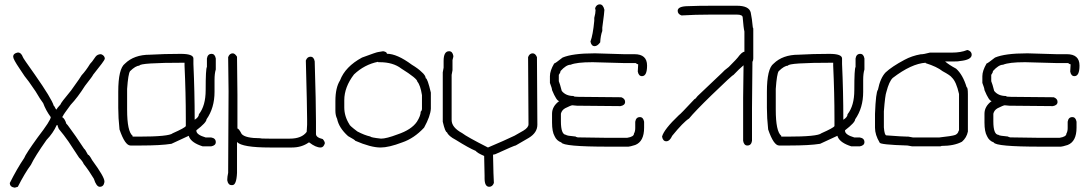

<svg xmlns="http://www.w3.org/2000/svg" viewBox="-20 -692 5040 888"><path d="M62.5 -449.2Q78.1 -449.2 85.9 -427.7Q85.9 -424.3 140.6 -347.7Q219.2 -235.4 228.5 -203.1Q230.5 -203.1 238.3 -187.5L242.2 -185.5Q242.2 -190.4 259.8 -209Q259.8 -214.8 308.6 -273.4Q357.4 -341.3 357.4 -343.8Q377.4 -365.2 396.5 -396.5Q403.8 -402.8 421.9 -429.7Q430.7 -441.4 447.3 -441.4Q464.8 -435.1 464.8 -419.9Q463.4 -411.6 410.2 -345.7Q410.2 -342.3 373 -294.9Q339.8 -242.2 306.6 -207Q271.5 -159.7 271.5 -156.2Q271.5 -155.3 267.6 -150.4Q279.8 -143.6 287.1 -119.1Q289.6 -119.1 308.6 -91.8Q323.2 -73.2 369.1 -3.9Q373.5 -2 386.7 23.4Q392.6 23.4 406.2 48.8Q462.9 126 462.9 146.5V150.4Q459.5 171.9 441.4 171.9Q425.8 171.9 414.1 134.8Q392.6 98.6 367.2 66.4Q361.8 53.2 345.7 37.1L296.9 -37.1Q275.4 -67.9 252 -95.7Q246.1 -108.9 246.1 -113.3H242.2Q225.6 -76.2 195.3 -44.9Q141.6 31.2 123 70.3Q94.2 109.4 62.5 171.9L48.8 175.8H46.9Q25.4 172.4 25.4 154.3Q58.6 87.9 91.8 39.1Q98.6 20.5 154.3 -56.6Q214.8 -135.3 214.8 -150.4Q191.9 -181.6 179.7 -214.8Q167 -231 144.5 -269.5Q107.9 -323.7 93.8 -339.8L70.3 -375Q41 -418 41 -429.7Q41 -445.3 62.5 -449.2Z M815.9 -442.9Q874.5 -442.9 874.5 -421.4V-396Q880.4 -268.1 880.4 -138.2Q899.9 -150.4 899.9 -163.6Q931.2 -203.1 931.2 -274.9Q931.2 -375 937 -382.3V-421.4Q940.4 -442.9 958.5 -442.9Q974.1 -442.9 978 -421.4V-370.6Q972.2 -352.5 972.2 -321.8V-267.1Q972.2 -192.9 935.1 -140.1Q935.1 -125.5 888.2 -89.4V-87.4Q888.2 -68.8 931.2 -56.2H956.5Q978 -52.7 978 -34.7Q978 -19 956.5 -15.1H917.5Q867.2 -30.8 855 -58.1Q855 -60.1 853 -64Q773.9 -26.9 772.9 -26.9Q723.6 -19 630.4 -19H583.5Q558.1 -19 532.7 -93.3Q526.9 -147.5 526.9 -192.9V-267.1Q526.9 -375 558.1 -397.9Q600.1 -439 673.3 -439Q739.3 -442.9 815.9 -442.9ZM567.9 -185.1Q567.9 -84 593.3 -64V-60.1H620.6Q761.7 -60.1 778.8 -75.7Q835 -100.6 839.4 -108.9V-144Q839.4 -261.2 833.5 -388.2V-401.9H831.5Q624.5 -401.9 624.5 -388.2Q607.4 -388.2 581.5 -362.8Q572.8 -350.6 567.9 -280.8Z M1056.6 -445.3Q1066.4 -445.3 1076.2 -429.7Q1078.1 -317.4 1078.1 -253.9V-97.7Q1084.5 -97.7 1097.7 -72.3Q1114.7 -52.7 1183.6 -52.7Q1183.6 -50.8 1224.6 -50.8H1320.3Q1375.5 -50.8 1398.4 -82Q1400.4 -105 1400.4 -115.2V-140.6Q1400.4 -192.4 1394.5 -412.1Q1400.9 -429.7 1416 -429.7Q1431.6 -429.7 1435.5 -408.2Q1441.4 -212.4 1441.4 -128.9V-72.3Q1441.4 -56.2 1472.7 -48.8Q1482.4 -37.6 1482.4 -29.3Q1476.6 -9.8 1462.9 -9.8Q1440.4 -9.8 1410.2 -33.2H1408.2Q1375 -9.8 1330.1 -9.8H1228.5Q1100.1 -9.8 1076.2 -35.2V107.4Q1073.7 164.1 1054.7 164.1H1050.8Q1035.2 164.1 1031.2 142.6V136.7Q1031.2 126 1035.2 107.4Q1037.1 -200.7 1037.1 -269.5Q1037.1 -293.5 1035.2 -427.7Q1041.5 -445.3 1056.6 -445.3Z M1752 -455.1Q1769.5 -452.1 1769.5 -443.4Q1816.4 -443.4 1884.8 -392.6Q1914.1 -375 1929.7 -359.4Q1947.8 -344.2 1949.2 -330.1Q1957 -330.1 1972.7 -263.7V-189.5Q1970.7 -154.8 1941.4 -101.6Q1895 -51.8 1839.8 -33.2Q1778.3 -9.8 1740.2 -9.8Q1694.8 -9.8 1623 -41Q1623 -44.4 1589.8 -62.5Q1547.4 -100.6 1539.1 -142.6Q1531.2 -158.2 1531.2 -179.7V-224.6Q1531.2 -286.6 1552.7 -320.3Q1576.7 -383.8 1654.3 -425.8Q1722.7 -451.2 1728.5 -451.2ZM1572.3 -228.5V-195.3Q1572.3 -154.3 1595.7 -117.2Q1595.7 -111.8 1632.8 -84Q1666 -66.4 1693.4 -60.5Q1693.4 -56.2 1742.2 -50.8Q1767.1 -50.8 1818.4 -70.3Q1882.8 -91.8 1908.2 -128.9Q1925.8 -156.7 1925.8 -175.8Q1931.6 -180.2 1931.6 -189.5V-252Q1924.3 -298.3 1910.2 -314.5Q1910.2 -328.6 1835.9 -375Q1797.9 -404.3 1736.3 -404.3H1730.5Q1728.5 -404.3 1728.5 -406.2Q1665.5 -393.6 1617.2 -347.7Q1572.3 -289.1 1572.3 -228.5Z M2057.1 -455.1Q2072.8 -455.1 2076.7 -433.6V-429.7Q2076.7 -427.7 2072.8 -414.1V-367.2Q2072.8 -364.7 2068.8 -345.7V-136.7Q2068.8 -102.5 2117.7 -76.2Q2138.7 -59.6 2236.8 -9.8Q2315.4 -43 2359.9 -64.5L2400.9 -87.9Q2424.3 -102.1 2424.3 -117.2V-121.1Q2424.3 -220.2 2422.4 -427.7Q2428.7 -445.3 2443.8 -445.3Q2456.1 -445.3 2463.4 -427.7Q2465.3 -223.6 2465.3 -115.2Q2465.3 -78.6 2426.3 -54.7L2365.7 -19.5Q2359.9 -19.5 2270 21.5L2260.3 23.4Q2262.2 127.9 2264.2 154.3Q2257.8 171.9 2242.7 171.9Q2221.2 171.9 2221.2 132.8V121.1Q2221.2 91.3 2219.2 29.3Q2186.5 15.1 2180.2 5.9Q2148.4 -7.3 2088.4 -44.9Q2053.7 -63 2047.4 -80.1Q2039.1 -80.1 2027.8 -128.9V-357.4Q2031.7 -376.5 2031.7 -378.9V-410.2Q2031.7 -455.1 2057.1 -455.1Z M2728.5 -445.3H2734.4Q2851.6 -441.4 2865.2 -441.4H2914.1Q2972.7 -441.4 2972.7 -388.7Q2972.7 -339.8 2949.2 -339.8Q2933.6 -339.8 2929.7 -361.3Q2929.7 -367.7 2931.6 -394.5Q2927.2 -394.5 2919.9 -400.4H2863.3Q2735.4 -404.3 2722.7 -404.3H2718.8Q2647 -404.3 2619.1 -392.6Q2598.6 -392.6 2572.3 -363.3Q2572.3 -356 2564.5 -345.7V-316.4Q2569.8 -304.2 2578.1 -271.5Q2596.7 -248 2632.8 -248Q2632.8 -244.1 2656.2 -244.1Q2807.6 -242.2 2853.5 -242.2Q2871.1 -235.8 2871.1 -220.7Q2871.1 -205.1 2849.6 -201.2Q2813 -201.2 2648.4 -203.1Q2631.3 -205.1 2627 -205.1Q2620.1 -204.6 2593.8 -191.4Q2578.1 -182.6 2574.2 -166V-130.9Q2574.2 -69.8 2597.7 -68.4Q2600.1 -64 2642.6 -60.5Q2642.6 -58.6 2652.3 -56.6Q2736.3 -54.7 2781.2 -54.7H2880.9Q2912.1 -59.6 2912.1 -74.2Q2918 -84 2918 -99.6V-128.9Q2921.4 -150.4 2939.5 -150.4Q2955.1 -150.4 2959 -128.9V-101.6Q2959 -37.6 2918 -21.5Q2892.6 -13.7 2886.7 -13.7H2793Q2584.5 -13.7 2576.2 -33.2Q2554.2 -41 2544.9 -62.5Q2533.2 -83 2533.2 -125V-166Q2533.2 -200.2 2566.4 -224.6Q2554.2 -224.6 2533.2 -275.4Q2533.2 -283.2 2523.4 -308.6V-339.8Q2523.4 -364.7 2543 -398.4Q2547.4 -398.4 2582 -425.8Q2628.4 -445.3 2728.5 -445.3ZM2753.9 -671.9Q2769.5 -671.9 2775.4 -646.5Q2775.4 -636.7 2765.6 -564.5V-548.8Q2757.8 -528.3 2755.9 -496.1Q2742.7 -478.5 2730.5 -478.5Q2714.8 -478.5 2710.9 -500Q2722.2 -529.8 2728.5 -595.7V-609.4Q2734.4 -631.3 2734.4 -644.5L2732.4 -654.3Q2738.8 -671.9 2753.9 -671.9Z M3278.3 -665.5H3387.7Q3444.3 -665.5 3452.1 -634.3Q3458 -606.9 3461.9 -564Q3463.9 -564 3463.9 -558.1V-421.4Q3463.9 -413.1 3460 -405.8Q3458 -266.1 3458 -192.9V-40.5Q3454.6 -19 3436.5 -19Q3420.9 -19 3417 -40.5V-239.7Q3417 -293.5 3418.9 -390.1Q3399.4 -374 3372.1 -345.2Q3367.2 -345.2 3270.5 -251.5Q3193.8 -176.8 3167 -144Q3140.1 -127 3088.9 -64Q3077.6 -38.6 3061.5 -38.6Q3045.9 -38.6 3042 -60.1Q3050.3 -93.3 3120.1 -159.7Q3124.5 -161.1 3192.4 -233.9Q3196.3 -233.9 3206.1 -247.6L3319.3 -355Q3328.1 -365.7 3350.6 -382.3Q3391.6 -423.8 3391.6 -425.3Q3411.6 -452.6 3422.9 -452.6V-546.4Q3418.9 -561.5 3415 -610.8Q3415 -624.5 3387.7 -624.5H3268.6Q3194.3 -624.5 3131.8 -620.6Q3114.3 -627 3114.3 -642.1Q3114.3 -663.6 3165 -663.6Q3207.5 -665.5 3278.3 -665.5Z M3815.9 -442.9Q3874.5 -442.9 3874.5 -421.4V-396Q3880.4 -268.1 3880.4 -138.2Q3899.9 -150.4 3899.9 -163.6Q3931.2 -203.1 3931.2 -274.9Q3931.2 -375 3937 -382.3V-421.4Q3940.4 -442.9 3958.5 -442.9Q3974.1 -442.9 3978 -421.4V-370.6Q3972.2 -352.5 3972.2 -321.8V-267.1Q3972.2 -192.9 3935.1 -140.1Q3935.1 -125.5 3888.2 -89.4V-87.4Q3888.2 -68.8 3931.2 -56.2H3956.5Q3978 -52.7 3978 -34.7Q3978 -19 3956.5 -15.1H3917.5Q3867.2 -30.8 3855 -58.1Q3855 -60.1 3853 -64Q3773.9 -26.9 3772.9 -26.9Q3723.6 -19 3630.4 -19H3583.5Q3558.1 -19 3532.7 -93.3Q3526.9 -147.5 3526.9 -192.9V-267.1Q3526.9 -375 3558.1 -397.9Q3600.1 -439 3673.3 -439Q3739.3 -442.9 3815.9 -442.9ZM3567.9 -185.1Q3567.9 -84 3593.3 -64V-60.1H3620.6Q3761.7 -60.1 3778.8 -75.7Q3835 -100.6 3839.4 -108.9V-144Q3839.4 -261.2 3833.5 -388.2V-401.9H3831.5Q3624.5 -401.9 3624.5 -388.2Q3607.4 -388.2 3581.5 -362.8Q3572.8 -350.6 3567.9 -280.8Z M4456.5 -460.4Q4474.1 -454.1 4474.1 -439Q4474.1 -415 4419.4 -409.7Q4413.6 -407.7 4392.1 -407.7H4351.1Q4369.1 -392.1 4401.9 -374.5Q4433.1 -346.7 4450.7 -288.6Q4456.5 -288.6 4456.5 -255.4V-83.5Q4450.7 -55.2 4429.2 -36.6Q4393.1 -17.1 4333.5 -17.1Q4333.5 -15.1 4325.7 -15.1H4198.7Q4179.7 -19 4177.2 -19Q4048.3 -22.9 4048.3 -32.7Q4026.9 -68.4 4026.9 -101.1V-165.5Q4030.8 -267.1 4040.5 -276.9Q4051.3 -331.1 4075.7 -356.9Q4105 -384.3 4163.6 -415.5Q4197.3 -433.6 4237.8 -440.9Q4252.4 -440.9 4280.8 -448.7H4382.3Q4423.8 -448.7 4452.6 -460.4ZM4067.9 -177.2V-103Q4070.8 -65.9 4079.6 -65.9Q4156.7 -60.1 4177.2 -60.1H4181.2Q4200.2 -56.2 4202.6 -56.2H4323.7Q4382.8 -62.5 4397.9 -67.9Q4411.6 -74.2 4413.6 -87.4Q4415.5 -87.4 4415.5 -89.4V-257.3Q4402.8 -314.5 4382.3 -333.5Q4376.5 -342.8 4339.4 -362.8Q4313 -383.8 4261.2 -399.9V-401.9Q4194.8 -397.5 4108.9 -331.5Q4092.3 -315.9 4079.6 -267.1Q4073.7 -252.4 4067.9 -177.2Z M4728.5 -445.3H4734.4Q4851.6 -441.4 4865.2 -441.4H4914.1Q4972.7 -441.4 4972.7 -388.7Q4972.7 -339.8 4949.2 -339.8Q4933.6 -339.8 4929.7 -361.3Q4929.7 -367.7 4931.6 -394.5Q4927.2 -394.5 4919.9 -400.4H4863.3Q4735.4 -404.3 4722.7 -404.3H4718.8Q4647 -404.3 4619.1 -392.6Q4598.6 -392.6 4572.3 -363.3Q4572.3 -356 4564.5 -345.7V-316.4Q4569.8 -304.2 4578.1 -271.5Q4596.7 -248 4632.8 -248Q4632.8 -244.1 4656.2 -244.1Q4807.6 -242.2 4853.5 -242.2Q4871.1 -235.8 4871.1 -220.7Q4871.1 -205.1 4849.6 -201.2Q4813 -201.2 4648.4 -203.1Q4631.3 -205.1 4627 -205.1Q4620.1 -204.6 4593.8 -191.4Q4578.1 -182.6 4574.2 -166V-130.9Q4574.2 -69.8 4597.7 -68.4Q4600.1 -64 4642.6 -60.5Q4642.6 -58.6 4652.3 -56.6Q4736.3 -54.7 4781.2 -54.7H4880.9Q4912.1 -59.6 4912.1 -74.2Q4918 -84 4918 -99.6V-128.9Q4921.4 -150.4 4939.5 -150.4Q4955.1 -150.4 4959 -128.9V-101.6Q4959 -37.6 4918 -21.5Q4892.6 -13.7 4886.7 -13.7H4793Q4584.5 -13.7 4576.2 -33.2Q4554.2 -41 4544.9 -62.5Q4533.2 -83 4533.2 -125V-166Q4533.2 -200.2 4566.4 -224.6Q4554.2 -224.6 4533.2 -275.4Q4533.2 -283.2 4523.4 -308.6V-339.8Q4523.4 -364.7 4543 -398.4Q4547.4 -398.4 4582 -425.8Q4628.4 -445.3 4728.5 -445.3Z"/></svg>

Font: CEF Fonts CJK Mono
Style: Regular
Weight: 400
Designer: PartyBoss (派对大魔王)
Version: Release 2.25